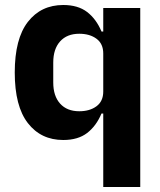

<svg xmlns="http://www.w3.org/2000/svg" viewBox="-20 -548 640 768"><path d="M393 -94H386Q365 -44 328.5 -16Q292 12 233 12Q144 12 91.5 -55.5Q39 -123 39 -258Q39 -393 91.5 -460.5Q144 -528 233 -528Q292 -528 328.5 -500Q365 -472 386 -422H393V-516H541V200H393ZM393 -182V-334Q393 -373 366 -393Q339 -413 297 -413Q248 -413 220.5 -382.5Q193 -352 193 -298V-218Q193 -164 220.5 -133.5Q248 -103 297 -103Q339 -103 366 -123Q393 -143 393 -182Z"/></svg>

Font: iA Writer Duo V
Style: Regular
Weight: 400
Designer: Mike Abbink, Paul van der Laan, Pieter van Rosmalen, Oliver Reichenstein
Foundry: Information Architects Inc.
Version: Version 2.000